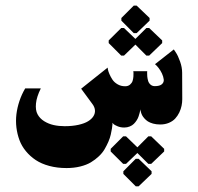

<svg xmlns="http://www.w3.org/2000/svg" viewBox="-20 -449 698 676"><path d="M458 207H468L513.7 163.3V154L468 110H458L414.3 154V163.3ZM423.7 128 463.7 89.7 502.3 128H512.3L558 84.3V75L512.3 31H502.3L463.7 69.7L423.7 31H413.7L369.7 75V84.3L413.7 128ZM416.7 -253.3 456.7 -292 495.3 -253.3H505.3L551 -297.3V-306.7L505.3 -350.3H495.3L456.7 -312L416.7 -350.3H406.7L362.7 -306.7V-297.3L406.7 -253.3ZM451 -332.3H461L506.7 -376.3V-385.7L461 -429.3H451L407.3 -385.7V-376.3ZM376 -16.7Q377.3 -14.7 380 -12Q382.7 -9.3 393.3 -4.7Q404 0 417.3 0Q428 0 436.8 -3.7Q445.7 -7.3 451.3 -13Q457 -18.7 461.3 -25.5Q465.7 -32.3 468 -39.3Q470.3 -46.3 471.8 -52Q473.3 -57.7 473.7 -61.3L474 -65Q474 -64 474.3 -62Q474.7 -60 476.2 -54.3Q477.7 -48.7 480.3 -43.5Q483 -38.3 488.3 -32.2Q493.7 -26 500.7 -21.5Q507.7 -17 519 -13.8Q530.3 -10.7 544 -10.7Q561 -10.7 574.7 -16.5Q588.3 -22.3 596.8 -31.5Q605.3 -40.7 611.2 -52.8Q617 -65 619.3 -76.7Q621.7 -88.3 621.7 -100Q621.3 -166 621.3 -193Q621.3 -212 614 -232.5Q606.7 -253 599.3 -264L592 -275L525.7 -223Q531 -219 538 -210.2Q545 -201.3 550.2 -190.3Q555.3 -179.3 556.5 -169.3Q557.7 -159.3 550 -152.5Q542.3 -145.7 525 -145.7Q516 -145.7 509.8 -151.2Q503.7 -156.7 501.5 -164.3Q499.3 -172 498.5 -179.7Q497.7 -187.3 498 -192.7L498.3 -198.3H449.3Q449.7 -196.3 450 -192.7Q450.3 -189 449.7 -179.8Q449 -170.7 446.7 -163.7Q444.3 -156.7 437.7 -151Q431 -145.3 420.7 -145.3Q405.7 -145.3 394 -152.2Q382.3 -159 376 -168.5Q369.7 -178 365.5 -187.7Q361.3 -197.3 360 -204L359 -211L265.7 -136.7L305.7 -82.3Q313.3 -72 314.3 -61.2Q315.3 -50.3 309.2 -40.2Q303 -30 290.3 -22.2Q277.7 -14.3 256.3 -9.5Q235 -4.7 207.7 -4.7Q187 -4.7 169 -8.7Q151 -12.7 135.5 -22.3Q120 -32 112.2 -46.7Q104.3 -61.3 106.7 -84.8Q109 -108.3 123.7 -137.7H68.7Q56.3 -116.7 48.5 -93.5Q40.7 -70.3 37.8 -46.8Q35 -23.3 37.8 0Q40.7 23.3 48.5 44.3Q56.3 65.3 71.2 83.3Q86 101.3 105.8 114.5Q125.7 127.7 153.5 135.2Q181.3 142.7 214.3 142.7Q240.3 142.7 262.5 137.2Q284.7 131.7 300 122.5Q315.3 113.3 328 101.3Q340.7 89.3 348.3 76.2Q356 63 361.7 49.8Q367.3 36.7 370 24.7Q372.7 12.7 374.2 3.5Q375.7 -5.7 376 -11.3Z"/></svg>

Font: Jomhuria
Style: Regular
Weight: 400
Designer: Arabic design by Kourosh Beigpour, Latin design by Eben Sorkin, engineering by Lasse Fister and Khaled Hosney
Version: Version 1.0010